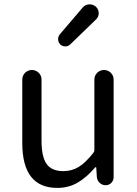

<svg xmlns="http://www.w3.org/2000/svg" viewBox="-20 -873 646 905"><path d="M250 12.7Q85 12.7 85 -199.2V-497.1Q85 -516.6 98.1 -529.8Q111.3 -543 130.4 -543Q149.4 -543 162.6 -529.8Q175.8 -516.6 175.8 -497.1V-210Q175.8 -133.8 199.7 -100.1Q223.6 -66.4 278.3 -66.4Q318.4 -66.4 350.6 -85.9Q382.8 -105.5 419.9 -152.3Q424.8 -158.2 424.8 -165V-497.1Q424.8 -516.6 438 -529.8Q451.2 -543 470.2 -543Q489.3 -543 502.4 -529.8Q515.6 -516.6 515.6 -497.1V-38.1Q515.6 -22.5 504.9 -11.2Q494.1 0 477.5 0Q461.9 0 450.2 -10.7Q438.5 -21.5 436.5 -38.1L433.6 -84Q432.6 -85 431.2 -85Q429.7 -85 428.7 -84Q387.7 -36.1 345.2 -11.7Q302.7 12.7 250 12.7ZM311.5 -664.1Q301.8 -654.3 288.1 -654.3Q274.4 -654.3 264.6 -663.1Q253.9 -673.8 253.9 -688.5Q253.9 -701.2 261.7 -710.9L370.1 -837.9Q381.8 -851.6 400.4 -852.5Q401.4 -852.5 402.3 -852.5Q418.9 -852.5 431.6 -841.8Q445.3 -829.1 445.3 -810.5Q445.3 -793 431.6 -780.3Z"/></svg>

Font: Gen Jyuu Gothic Regular
Style: Regular
Weight: 400
Designer: [Source Han Sans]
Ryoko NISHIZUKA  (kana & ideographs); Paul D. Hunt (Latin, Greek & Cyrillic); Wenlong ZHANG  (bopomofo
Version: Version 1.002.20150607